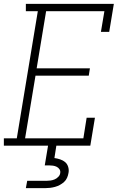

<svg xmlns="http://www.w3.org/2000/svg" viewBox="-27 -755 647 995"><path d="M-7 0V-38H60L169 -697H107V-735H563L539 -590H496L514 -697H212L163 -401H439L433 -363H157L103 -38H405L422 -145H465L441 0ZM107 220 114 182H214Q224 182 235 180.5Q246 179 256.5 174.5Q267 170 275.5 161Q284 152 285 142Q287 131 281.5 122.5Q276 114 267 109.5Q258 105 247.5 103.5Q237 102 227 102H205L222 0H265L255 64Q270 66 285 71Q300 76 311 85.5Q322 95 326.5 110.5Q331 126 328 141Q326 154 320.5 166.5Q315 179 305 188Q295 197 283 203.5Q271 210 258 213.5Q245 217 232.5 218.5Q220 220 207 220Z"/></svg>

Font: Iosevka Curly Slab XLtEx
Style: Italic
Weight: 200
Width: 7
Italic angle: -9°
Monospace: yes
Designer: Belleve Invis
Foundry: Belleve Invis
Version: Version 11.1.0; ttfautohint (v1.8.3)